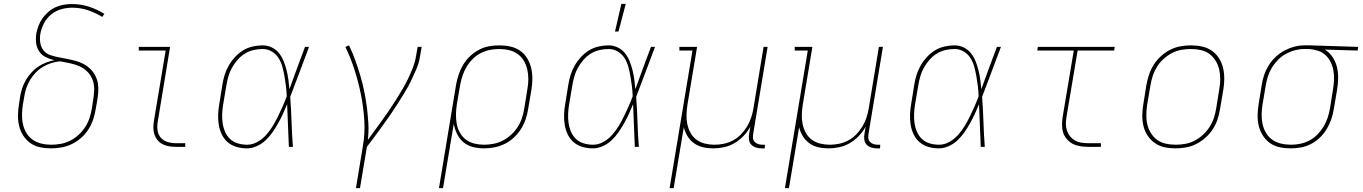

<svg xmlns="http://www.w3.org/2000/svg" viewBox="-20 -764 7090 999"><path d="M246 8Q216 8 188 2Q160 -4 138 -19.5Q116 -35 101 -58.5Q86 -82 79.5 -109Q73 -136 73.5 -165Q74 -194 79 -223L85 -263Q89 -285 96 -306.5Q103 -328 115 -348Q127 -368 143 -386Q159 -404 178.5 -417Q198 -430 220 -438.5Q242 -447 263 -451Q240 -456 218.5 -466.5Q197 -477 184 -496.5Q171 -516 168 -540.5Q165 -565 169 -590Q173 -611 181 -631.5Q189 -652 202 -670Q215 -688 232.5 -703Q250 -718 270.5 -727Q291 -736 312 -739.5Q333 -743 354 -743Q401 -743 443.5 -729Q486 -715 523 -692L512 -676Q478 -697 438.5 -710.5Q399 -724 355 -724Q327 -724 298.5 -716Q270 -708 246.5 -689Q223 -670 209 -643Q195 -616 190 -588Q186 -565 189.5 -542Q193 -519 206.5 -502Q220 -485 241.5 -477.5Q263 -470 285 -466Q307 -462 329.5 -457.5Q352 -453 374 -447Q396 -441 415 -431Q434 -421 449.5 -406Q465 -391 475.5 -371Q486 -351 489.5 -329Q493 -307 491 -283.5Q489 -260 485 -236L478 -197Q474 -170 465 -143Q456 -116 440.5 -91.5Q425 -67 402.5 -47Q380 -27 354 -14.5Q328 -2 300.5 3Q273 8 246 8ZM247 -11Q271 -11 296 -15.5Q321 -20 345 -32Q369 -44 389 -62.5Q409 -81 423.5 -103.5Q438 -126 446 -150.5Q454 -175 458 -200L464 -239Q469 -267 470 -294.5Q471 -322 462.5 -346.5Q454 -371 436 -389.5Q418 -408 395 -418.5Q372 -429 346 -434.5Q320 -440 293 -445Q270 -443 247.5 -436Q225 -429 204 -416.5Q183 -404 166 -386.5Q149 -369 136.5 -348Q124 -327 116.5 -304.5Q109 -282 106 -260L99 -220Q95 -194 94.5 -168Q94 -142 99.5 -117.5Q105 -93 117.5 -72Q130 -51 150 -37Q170 -23 195 -17Q220 -11 247 -11Z M894 0Q876 0 858.5 -3Q841 -6 825.5 -14Q810 -22 799.5 -35Q789 -48 783.5 -64.5Q778 -81 778 -99Q778 -117 781 -136L842 -501H702V-520H865L801 -132Q797 -110 799.5 -87.5Q802 -65 815.5 -49Q829 -33 850 -26Q871 -19 894 -19H944V0Z M1265 8Q1237 8 1211 0.5Q1185 -7 1165.5 -23.5Q1146 -40 1134.5 -63.5Q1123 -87 1118.5 -113.5Q1114 -140 1115 -168Q1116 -196 1121 -223L1137 -323Q1141 -349 1149 -374.5Q1157 -400 1170.5 -423.5Q1184 -447 1203 -467.5Q1222 -488 1245 -502Q1268 -516 1294.5 -522Q1321 -528 1346 -528Q1372 -528 1394.5 -517Q1417 -506 1432 -487Q1447 -468 1456 -445.5Q1465 -423 1471 -399Q1477 -375 1480.5 -350Q1484 -325 1486 -300Q1506 -355 1526 -410Q1546 -465 1567 -520H1588Q1563 -455 1539 -389.5Q1515 -324 1490 -260Q1495 -195 1497 -130Q1499 -65 1504 0H1483Q1480 -55 1478.5 -110.5Q1477 -166 1474 -222Q1464 -197 1452.5 -172Q1441 -147 1427.5 -123Q1414 -99 1398.5 -76.5Q1383 -54 1362.5 -34.5Q1342 -15 1316 -3.5Q1290 8 1265 8ZM1266 -11Q1293 -11 1318.5 -25Q1344 -39 1364 -61Q1384 -83 1399 -108Q1414 -133 1426.5 -158.5Q1439 -184 1450.5 -210Q1462 -236 1472 -263Q1471 -289 1468 -314.5Q1465 -340 1460.5 -365.5Q1456 -391 1449.5 -415.5Q1443 -440 1430 -461Q1417 -482 1395 -495.5Q1373 -509 1347 -509Q1323 -509 1299 -503.5Q1275 -498 1254 -485Q1233 -472 1216 -452.5Q1199 -433 1187 -411.5Q1175 -390 1168.5 -367Q1162 -344 1158 -320L1141 -220Q1137 -196 1136 -171Q1135 -146 1138.5 -122.5Q1142 -99 1151.5 -77.5Q1161 -56 1177.5 -40.5Q1194 -25 1217.5 -18Q1241 -11 1266 -11Z M1832 215 1868 -3Q1880 -72 1875.5 -139.5Q1871 -207 1858 -272Q1845 -337 1825 -399.5Q1805 -462 1777 -520L1796 -528Q1814 -491 1828 -452Q1842 -413 1854 -373Q1866 -333 1874.5 -292Q1883 -251 1888.5 -209Q1894 -167 1896.5 -123.5Q1899 -80 1894 -36Q1913 -62 1931.5 -87.5Q1950 -113 1969 -139Q1988 -165 2005.5 -191Q2023 -217 2040 -244Q2057 -271 2073 -298Q2089 -325 2102.5 -353Q2116 -381 2127.5 -410Q2139 -439 2144 -468L2153 -520H2174L2165 -468Q2160 -436 2146.5 -404.5Q2133 -373 2118.5 -343Q2104 -313 2086 -283.5Q2068 -254 2049.5 -225Q2031 -196 2011.5 -167.5Q1992 -139 1971.5 -111Q1951 -83 1930.5 -55Q1910 -27 1889 0L1853 215Z M2264 215 2353 -323Q2358 -350 2366.5 -376Q2375 -402 2389.5 -426.5Q2404 -451 2425 -471Q2446 -491 2471 -504.5Q2496 -518 2523.5 -523Q2551 -528 2577 -528Q2607 -528 2635 -522Q2663 -516 2685.5 -500.5Q2708 -485 2722.5 -461.5Q2737 -438 2743.5 -411Q2750 -384 2750 -355Q2750 -326 2745 -297L2728 -197Q2724 -170 2715 -143.5Q2706 -117 2690.5 -92.5Q2675 -68 2653.5 -48Q2632 -28 2606.5 -15.5Q2581 -3 2553.5 2.5Q2526 8 2499 8Q2469 8 2441 1Q2413 -6 2392 -23.5Q2371 -41 2358.5 -66.5Q2346 -92 2341 -120L2285 215ZM2499 -11Q2524 -11 2549 -16Q2574 -21 2597 -33Q2620 -45 2640 -63.5Q2660 -82 2674 -104Q2688 -126 2696 -150.5Q2704 -175 2708 -200L2724 -300Q2729 -326 2729 -352Q2729 -378 2723.5 -402.5Q2718 -427 2705.5 -448Q2693 -469 2673.5 -483Q2654 -497 2629 -503Q2604 -509 2577 -509Q2553 -509 2528 -504Q2503 -499 2480 -487Q2457 -475 2438.5 -456Q2420 -437 2407 -415Q2394 -393 2386 -368.5Q2378 -344 2374 -320L2357 -221Q2353 -195 2352.5 -169.5Q2352 -144 2356.5 -119.5Q2361 -95 2373 -73.5Q2385 -52 2404.5 -37.5Q2424 -23 2448.5 -17Q2473 -11 2499 -11Z M3065 8Q3037 8 3011 0.5Q2985 -7 2965.5 -23.5Q2946 -40 2934.5 -63.5Q2923 -87 2918.5 -113.5Q2914 -140 2915 -168Q2916 -196 2921 -223L2937 -323Q2941 -349 2949 -374.5Q2957 -400 2970.5 -423.5Q2984 -447 3003 -467.5Q3022 -488 3045 -502Q3068 -516 3094.5 -522Q3121 -528 3146 -528Q3172 -528 3194.5 -517Q3217 -506 3232 -487Q3247 -468 3256 -445.5Q3265 -423 3271 -399Q3277 -375 3280.5 -350Q3284 -325 3286 -300Q3306 -355 3326 -410Q3346 -465 3367 -520H3388Q3363 -455 3339 -389.5Q3315 -324 3290 -260Q3295 -195 3297 -130Q3299 -65 3304 0H3283Q3280 -55 3278.5 -110.5Q3277 -166 3274 -222Q3264 -197 3252.5 -172Q3241 -147 3227.5 -123Q3214 -99 3198.5 -76.5Q3183 -54 3162.5 -34.5Q3142 -15 3116 -3.5Q3090 8 3065 8ZM3066 -11Q3093 -11 3118.5 -25Q3144 -39 3164 -61Q3184 -83 3199 -108Q3214 -133 3226.5 -158.5Q3239 -184 3250.5 -210Q3262 -236 3272 -263Q3271 -289 3268 -314.5Q3265 -340 3260.5 -365.5Q3256 -391 3249.5 -415.5Q3243 -440 3230 -461Q3217 -482 3195 -495.5Q3173 -509 3147 -509Q3123 -509 3099 -503.5Q3075 -498 3054 -485Q3033 -472 3016 -452.5Q2999 -433 2987 -411.5Q2975 -390 2968.5 -367Q2962 -344 2958 -320L2941 -220Q2937 -196 2936 -171Q2935 -146 2938.5 -122.5Q2942 -99 2951.5 -77.5Q2961 -56 2977.5 -40.5Q2994 -25 3017.5 -18Q3041 -11 3066 -11ZM3180 -600 3213 -744H3236L3198 -600Z M3464 215 3583 -501H3515V-520H3607L3557 -220Q3553 -194 3552 -168.5Q3551 -143 3556 -119Q3561 -95 3572.5 -73.5Q3584 -52 3603.5 -37.5Q3623 -23 3647.5 -17Q3672 -11 3698 -11Q3722 -11 3746 -16Q3770 -21 3793 -33Q3816 -45 3834.5 -64Q3853 -83 3866.5 -105Q3880 -127 3888 -151Q3896 -175 3900 -199L3953 -520H3974L3899 -68Q3897 -57 3898 -45.5Q3899 -34 3906.5 -26Q3914 -18 3924.5 -14.5Q3935 -11 3947 -11H3960L3959 8H3943Q3927 8 3913 3.5Q3899 -1 3889 -11.5Q3879 -22 3877 -37.5Q3875 -53 3878 -68L3884 -105Q3870 -79 3848.5 -56.5Q3827 -34 3801 -19Q3775 -4 3746.5 2Q3718 8 3691 8Q3663 8 3637.5 2Q3612 -4 3591.5 -18.5Q3571 -33 3557.5 -55Q3544 -77 3538 -102L3485 215Z M4064 215 4183 -501H4115V-520H4207L4157 -220Q4153 -194 4152 -168.5Q4151 -143 4156 -119Q4161 -95 4172.5 -73.5Q4184 -52 4203.5 -37.5Q4223 -23 4247.5 -17Q4272 -11 4298 -11Q4322 -11 4346 -16Q4370 -21 4393 -33Q4416 -45 4434.5 -64Q4453 -83 4466.5 -105Q4480 -127 4488 -151Q4496 -175 4500 -199L4553 -520H4574L4499 -68Q4497 -57 4498 -45.5Q4499 -34 4506.5 -26Q4514 -18 4524.5 -14.5Q4535 -11 4547 -11H4560L4559 8H4543Q4527 8 4513 3.5Q4499 -1 4489 -11.5Q4479 -22 4477 -37.5Q4475 -53 4478 -68L4484 -105Q4470 -79 4448.5 -56.5Q4427 -34 4401 -19Q4375 -4 4346.5 2Q4318 8 4291 8Q4263 8 4237.5 2Q4212 -4 4191.5 -18.5Q4171 -33 4157.5 -55Q4144 -77 4138 -102L4085 215Z M4865 8Q4837 8 4811 0.5Q4785 -7 4765.5 -23.5Q4746 -40 4734.5 -63.5Q4723 -87 4718.5 -113.5Q4714 -140 4715 -168Q4716 -196 4721 -223L4737 -323Q4741 -349 4749 -374.5Q4757 -400 4770.5 -423.5Q4784 -447 4803 -467.5Q4822 -488 4845 -502Q4868 -516 4894.5 -522Q4921 -528 4946 -528Q4972 -528 4994.5 -517Q5017 -506 5032 -487Q5047 -468 5056 -445.5Q5065 -423 5071 -399Q5077 -375 5080.5 -350Q5084 -325 5086 -300Q5106 -355 5126 -410Q5146 -465 5167 -520H5188Q5163 -455 5139 -389.5Q5115 -324 5090 -260Q5095 -195 5097 -130Q5099 -65 5104 0H5083Q5080 -55 5078.5 -110.5Q5077 -166 5074 -222Q5064 -197 5052.5 -172Q5041 -147 5027.5 -123Q5014 -99 4998.5 -76.5Q4983 -54 4962.5 -34.5Q4942 -15 4916 -3.5Q4890 8 4865 8ZM4866 -11Q4893 -11 4918.5 -25Q4944 -39 4964 -61Q4984 -83 4999 -108Q5014 -133 5026.5 -158.5Q5039 -184 5050.5 -210Q5062 -236 5072 -263Q5071 -289 5068 -314.5Q5065 -340 5060.5 -365.5Q5056 -391 5049.5 -415.5Q5043 -440 5030 -461Q5017 -482 4995 -495.5Q4973 -509 4947 -509Q4923 -509 4899 -503.5Q4875 -498 4854 -485Q4833 -472 4816 -452.5Q4799 -433 4787 -411.5Q4775 -390 4768.5 -367Q4762 -344 4758 -320L4741 -220Q4737 -196 4736 -171Q4735 -146 4738.5 -122.5Q4742 -99 4751.5 -77.5Q4761 -56 4777.5 -40.5Q4794 -25 4817.5 -18Q4841 -11 4866 -11Z M5640 0Q5619 0 5598.5 -3.5Q5578 -7 5561 -16Q5544 -25 5531 -40Q5518 -55 5512 -73.5Q5506 -92 5506 -113Q5506 -134 5509 -155L5567 -501H5377L5380 -520H5780L5777 -501H5587L5529 -155Q5526 -137 5526 -119Q5526 -101 5531.5 -84.5Q5537 -68 5547.5 -55Q5558 -42 5572.5 -33.5Q5587 -25 5604.5 -22Q5622 -19 5640 -19H5708V0Z M6097 8Q6067 8 6039 2Q6011 -4 5989 -19.5Q5967 -35 5951.5 -58Q5936 -81 5929.5 -108.5Q5923 -136 5923.5 -165Q5924 -194 5929 -223L5945 -323Q5950 -350 5959 -377Q5968 -404 5983.5 -428Q5999 -452 6021 -472Q6043 -492 6068.5 -505Q6094 -518 6122 -523Q6150 -528 6176 -528Q6206 -528 6234 -522Q6262 -516 6284.5 -500.5Q6307 -485 6322 -462Q6337 -439 6343.5 -411.5Q6350 -384 6350 -355Q6350 -326 6345 -297L6328 -197Q6324 -170 6315 -143Q6306 -116 6290.5 -92Q6275 -68 6252.5 -48Q6230 -28 6204.5 -15Q6179 -2 6151 3Q6123 8 6097 8ZM6098 -11Q6122 -11 6147 -15.5Q6172 -20 6195.5 -32Q6219 -44 6239 -62.5Q6259 -81 6273.5 -103.5Q6288 -126 6296 -150.5Q6304 -175 6308 -200L6324 -300Q6329 -326 6329 -352Q6329 -378 6323.5 -402.5Q6318 -427 6305 -448Q6292 -469 6272.5 -483.5Q6253 -498 6228 -503.5Q6203 -509 6176 -509Q6152 -509 6126.5 -504.5Q6101 -500 6078 -488Q6055 -476 6034.5 -457.5Q6014 -439 6000 -416.5Q5986 -394 5978 -369.5Q5970 -345 5966 -320L5949 -220Q5945 -194 5944.5 -168Q5944 -142 5949.5 -117.5Q5955 -93 5968 -72Q5981 -51 6000.5 -36.5Q6020 -22 6045.5 -16.5Q6071 -11 6098 -11Z M6696 8Q6666 8 6638 2Q6610 -4 6588 -19.5Q6566 -35 6551 -58.5Q6536 -82 6529.5 -109Q6523 -136 6523.5 -165Q6524 -194 6529 -223L6545 -323Q6549 -349 6558 -375Q6567 -401 6582 -425Q6597 -449 6618 -468.5Q6639 -488 6663.5 -501Q6688 -514 6714.5 -521Q6741 -528 6767 -528H6797L7047 -520L7044 -501L6873 -506Q6897 -492 6913 -468Q6929 -444 6936 -416Q6943 -388 6942.5 -357.5Q6942 -327 6937 -297L6920 -197Q6916 -170 6907 -144Q6898 -118 6883.5 -93.5Q6869 -69 6848.5 -49Q6828 -29 6802.5 -15.5Q6777 -2 6749.5 3Q6722 8 6696 8ZM6697 -11Q6721 -11 6745.5 -16Q6770 -21 6793 -33Q6816 -45 6834.5 -64Q6853 -83 6866.5 -105Q6880 -127 6888 -151.5Q6896 -176 6900 -200L6916 -300Q6920 -324 6921 -348.5Q6922 -373 6918 -396Q6914 -419 6904 -440Q6894 -461 6877.5 -476.5Q6861 -492 6839 -499.5Q6817 -507 6792 -509H6765Q6742 -509 6717.5 -502.5Q6693 -496 6671 -484Q6649 -472 6630.5 -453.5Q6612 -435 6598.5 -413Q6585 -391 6577.5 -367.5Q6570 -344 6566 -320L6549 -220Q6545 -194 6544.5 -168Q6544 -142 6549.5 -117.5Q6555 -93 6567.5 -72Q6580 -51 6600 -37Q6620 -23 6645 -17Q6670 -11 6697 -11Z"/></svg>

Font: Iosevka Etoile Thin
Style: Italic
Weight: 100
Italic angle: -9°
Designer: Belleve Invis
Foundry: Belleve Invis
Version: Version 22.1.2; ttfautohint (v1.8.4)